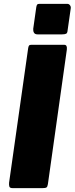

<svg xmlns="http://www.w3.org/2000/svg" viewBox="-20 -974 387 994"><path d="M313 -742Q329 -742 326 -717L228 -21Q226 -7 220.5 -3.5Q215 0 199 0H46Q31 0 28.5 -8Q26 -16 27 -28L126 -726Q128 -736 131 -739Q134 -742 142 -742ZM346 -929 330 -817Q329 -803 322.5 -799.5Q316 -796 300 -796H175Q161 -796 156 -804.5Q151 -813 152 -825L168 -938Q170 -948 173 -951Q176 -954 184 -954H329Q337 -954 342.5 -946.5Q348 -939 346 -929Z"/></svg>

Font: Libre Franklin ExtraBold
Style: Italic
Weight: 800
Italic angle: -8°
Designer: Pablo Impallari, Rodrigo Fuenzalida, Nhung Nguyen
Foundry: Impallari Type
Version: Version 3.000